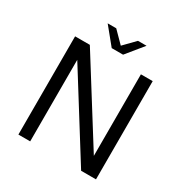

<svg xmlns="http://www.w3.org/2000/svg" viewBox="-194 -1027 1142 1185"><g transform="rotate(30 376.5 -435.0)"><path d="M569 -700H653V0H547L184 -581V0H100V-700H205L569 -119ZM511 -870 413 -750H332L234 -870H295L373 -791L450 -870Z"/></g></svg>

Font: Fivo Sans
Style: Regular
Weight: 400
Designer: Alexander Slobzheninov
Foundry: Alexander Slobzheninov
Version: 1.0